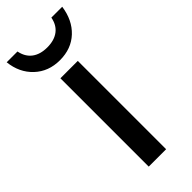

<svg xmlns="http://www.w3.org/2000/svg" viewBox="-266 -775 812 812"><g transform="rotate(-45 140.0 -368.5)"><path d="M190.9 -528.3V0H86.9V-528.3ZM139.6 -583.5Q71.8 -583.5 26.6 -626Q-18.6 -668.5 -25.9 -736.8H38.6Q45.9 -699.2 72 -679.4Q98.1 -659.7 140.1 -659.7Q182.1 -659.7 208.3 -679.4Q234.4 -699.2 241.2 -736.8H306.2Q296.4 -666.5 252.2 -625Q208 -583.5 139.6 -583.5Z"/></g></svg>

Font: Arimo Medium
Style: Regular
Weight: 500
Designer: Steve Matteson
Foundry: Monotype Imaging Inc.
Version: Version 1.33